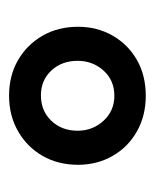

<svg xmlns="http://www.w3.org/2000/svg" viewBox="22 -766 349 434"><g transform="rotate(-90 197.0 -549.5)"><path d="M197 -395Q152 -395 116.5 -415Q81 -435 61 -470Q41 -505 41 -548Q41 -593 61 -628Q81 -663 116.5 -683.5Q152 -704 197 -704Q243 -704 278 -683.5Q313 -663 333 -628Q353 -593 353 -548Q353 -505 333 -470Q313 -435 278 -415Q243 -395 197 -395ZM197 -466Q232 -466 254 -490.5Q276 -515 276 -549Q276 -585 254 -608.5Q232 -632 198 -632Q163 -632 140.5 -608.5Q118 -585 118 -549Q118 -515 140.5 -490.5Q163 -466 197 -466Z"/></g></svg>

Font: Outfit Thin
Style: Regular
Weight: 400
Version: Version 1.100;gftools[0.9.27]